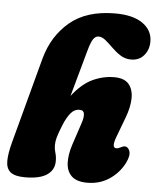

<svg xmlns="http://www.w3.org/2000/svg" viewBox="-53 -781 686 836"><g transform="rotate(5 290.0 -362.5)"><path d="M230 -230.5Q215.5 -194.5 210.2 -175.8Q205 -157 205 -140.5Q205 -123.5 210 -107.8Q215 -92 215 -71.5Q215 -33 183.2 -11.5Q151.5 10 87 10Q42 10 23 -6.2Q4 -22.5 4.5 -55.2Q5 -88 18 -136.5L118.5 -512Q146 -612.5 219.5 -673.8Q293 -735 417 -735Q495.5 -735 537.8 -705Q580 -675 580 -626Q580 -591 559.2 -566Q538.5 -541 502.5 -541Q477 -541 456.2 -554.2Q435.5 -567.5 418 -584.8Q400.5 -602 384.8 -615.2Q369 -628.5 353 -628.5Q340.5 -628.5 330.8 -615.2Q321 -602 309.5 -560L254 -360Q296.5 -415 342.5 -436.5Q388.5 -458 437 -458Q481.5 -458 501 -434.5Q520.5 -411 519.8 -372.2Q519 -333.5 501.5 -287.5L468.5 -199.5Q450 -150.5 472.5 -150.5Q481.5 -150.5 493 -157Q501.5 -162 508.5 -162Q523.5 -162 530.2 -143Q537 -124 519.5 -89Q496.5 -45 454.8 -17.5Q413 10 359.5 10Q312.5 10 290.5 -11.5Q268.5 -33 267.2 -69.2Q266 -105.5 280 -148.5L313 -248Q321 -271.5 319 -287.5Q317 -303.5 298 -303.5Q276.5 -303.5 260.5 -284.5Q244.5 -265.5 230 -230.5Z"/></g></svg>

Font: Fraunces 144pt SuperSoft Black
Style: Italic
Weight: 900
Italic angle: -16°
Version: Version 1.000;[b76b70a41]